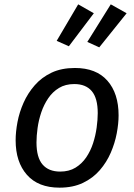

<svg xmlns="http://www.w3.org/2000/svg" viewBox="-20 -852 618 884"><path d="M254 12Q156 12 104 -47Q52 -106 52 -206Q52 -245 60.5 -290Q69 -335 88.5 -379Q108 -423 140 -459.5Q172 -496 217.5 -517.5Q263 -539 325 -539Q423 -539 474.5 -480.5Q526 -422 526 -321Q526 -283 517.5 -238Q509 -193 490 -149Q471 -105 439.5 -68.5Q408 -32 362 -10Q316 12 254 12ZM257 -62Q298 -62 327.5 -80Q357 -98 377 -127.5Q397 -157 408.5 -192.5Q420 -228 425 -264.5Q430 -301 430 -331Q430 -400 402.5 -432.5Q375 -465 322 -465Q281 -465 251.5 -447Q222 -429 202 -399.5Q182 -370 170 -334.5Q158 -299 153 -262.5Q148 -226 148 -196Q148 -127 176 -94.5Q204 -62 257 -62ZM382 -659 490 -832 563 -791 437 -634ZM241 -664 340 -832 412 -791 297 -639Z"/></svg>

Font: Fira Sans Variable
Style: Italic
Weight: 397
Italic angle: -8°
Designer: Carrois Corporate & Edenspiekermann AG
Foundry: Carrois Corporate GbR & Edenspiekermann AG
Version: Version 4.202